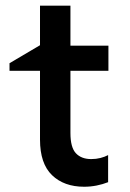

<svg xmlns="http://www.w3.org/2000/svg" viewBox="-20 -660 469 694"><path d="M284.1 15Q211.4 15 168 -26.9Q124.6 -68.8 124.6 -155.2V-639.5H234.6V-495H371.9V-404H234.6V-179.4Q234.6 -127.3 254.2 -106.2Q273.9 -85 309.7 -85Q327.3 -85 342.8 -88.9Q358.2 -92.8 370.8 -99.4V-1.5Q351.5 6.2 329.3 10.6Q307.1 15 284.1 15ZM14.4 -404V-431.5L138.9 -505V-404Z"/></svg>

Font: Geologica-Sharp
Style: Regular
Weight: 100
Designer: Sindre Bremnes, Frode Helland
Foundry: Monokrom Skriftforlag AS
Version: Version 1.010;gftools[0.9.28]